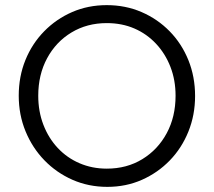

<svg xmlns="http://www.w3.org/2000/svg" viewBox="-20 -718 834 748"><path d="M398 10Q325 10 262.5 -17.5Q200 -45 153 -93.5Q106 -142 79.5 -206.5Q53 -271 53 -345Q53 -420 79 -484Q105 -548 152 -596Q199 -644 261 -671Q323 -698 396 -698Q469 -698 531.5 -671Q594 -644 641 -596Q688 -548 714 -483.5Q740 -419 740 -344Q740 -270 714 -205.5Q688 -141 641.5 -93Q595 -45 533 -17.5Q471 10 398 10ZM396 -61Q474 -61 534.5 -98Q595 -135 629.5 -199Q664 -263 664 -345Q664 -406 644 -457.5Q624 -509 588 -547.5Q552 -586 503.5 -607Q455 -628 396 -628Q319 -628 258.5 -591.5Q198 -555 163.5 -491Q129 -427 129 -345Q129 -284 149 -232Q169 -180 205 -141.5Q241 -103 290 -82Q339 -61 396 -61Z"/></svg>

Font: Outfit-Light
Style: Regular
Weight: 300
Designer: Rodrigo Fuenzalida
Foundry: fragTYPE
Version: Version 1.000